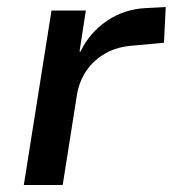

<svg xmlns="http://www.w3.org/2000/svg" viewBox="-20 -528 493 548"><path d="M48 0 127 -498H225L207 -381H210Q235 -434 284.5 -468Q334 -502 397 -505L453 -508L448 -406L361 -398Q315 -395 281.5 -376Q248 -357 227.5 -327.5Q207 -298 200 -260L159 0Z"/></svg>

Font: Nunito Sans 7pt SemiBold
Style: Italic
Weight: 600
Italic angle: -9°
Designer: Vernon Adams
Foundry: Vernon Adams
Version: Version 3.101;gftools[0.9.27]